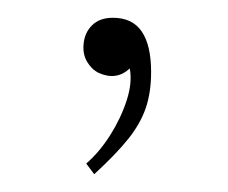

<svg xmlns="http://www.w3.org/2000/svg" viewBox="-20 -74 256 216"><path d="M126 3Q111 17 91 8Q83 4 78 -4.5Q73 -13 74 -24Q75 -37 83.5 -45.5Q92 -54 107 -54Q129 -54 139.5 -38.5Q150 -23 150 7Q150 30 144 47.5Q138 65 124.5 82Q111 99 86 122L77 110Q92 97 104 78Q116 59 122.5 39Q129 19 126 3Z"/></svg>

Font: Easer Grotesk Variable
Style: Regular
Weight: 400
Designer: Boardeaser, Bonnie Shaver-Troup, Thomas Jockin
Foundry: Lexend
Version: Version 1.001;Glyphs 3.1.2 (3151)